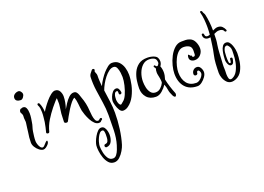

<svg xmlns="http://www.w3.org/2000/svg" viewBox="-127 -893 2188 1589"><g transform="rotate(-20 967.5 -99.0)"><path d="M127 67Q110 67 91 52.5Q72 38 59.5 17.5Q47 -3 47 -22Q47 -46 49 -67.5Q51 -89 55 -111Q58 -130 59.5 -148Q61 -166 65 -188Q67 -199 65 -210Q63 -221 63 -234Q63 -240 63.5 -244Q64 -248 64 -252Q64 -257 63 -262Q62 -267 57 -276Q51 -282 51 -292Q51 -301 57 -309Q63 -317 75 -317Q76 -317 75.5 -318Q75 -319 76 -319Q103 -323 112 -302Q121 -281 121 -254Q121 -232 118 -211.5Q115 -191 113 -180Q110 -158 104 -140.5Q98 -123 95 -103Q92 -83 89.5 -63Q87 -43 87 -22Q87 -10 92 6.5Q97 23 106 35.5Q115 48 127 48Q134 48 143.5 37.5Q153 27 162.5 17Q172 7 177 7Q181 7 181 17V18Q181 27 171.5 38.5Q162 50 149.5 58.5Q137 67 127 67ZM89 -382Q69 -382 56.5 -390.5Q44 -399 44 -416Q44 -434 58.5 -445.5Q73 -457 93 -458Q105 -458 114 -447Q123 -436 124 -425Q124 -411 113 -396.5Q102 -382 89 -382Z M633 17Q614 17 596.5 0.5Q579 -16 566 -41Q553 -66 544.5 -90Q536 -114 533 -128Q528 -158 525.5 -189.5Q523 -221 513 -249Q500 -245 482.5 -224Q465 -203 447 -174.5Q429 -146 415 -120.5Q401 -95 395 -83Q392 -77 383 -77Q376 -77 369 -80.5Q362 -84 363 -91Q365 -113 364.5 -128Q364 -143 366 -162L374 -225Q375 -233 375.5 -239Q376 -245 376 -252Q376 -260 375.5 -269.5Q375 -279 375 -289Q375 -293 374 -295Q361 -283 343.5 -262Q326 -241 319 -233Q287 -193 260 -149Q233 -105 220 -53Q217 -46 209 -46Q202 -46 197.5 -49.5Q193 -53 194 -58Q200 -84 204.5 -100.5Q209 -117 213 -144Q215 -163 217.5 -184.5Q220 -206 220 -228Q220 -245 217.5 -262Q215 -279 207 -293Q206 -295 206 -298Q206 -308 216 -308Q222 -308 225 -302Q241 -268 243 -222Q249 -234 265 -256.5Q281 -279 301 -302.5Q321 -326 342 -342.5Q363 -359 379 -360Q408 -360 420.5 -337.5Q433 -315 433 -290Q433 -264 427.5 -236Q422 -208 413 -183Q423 -200 439.5 -226Q456 -252 477 -272Q498 -292 520 -292Q536 -292 544.5 -282.5Q553 -273 558 -259Q569 -230 578 -199.5Q587 -169 591 -138Q593 -127 594 -105Q595 -83 598.5 -59.5Q602 -36 609.5 -19.5Q617 -3 633 -3Q639 -3 643.5 -8Q648 -13 653 -16Q655 -17 658 -17Q668 -17 668 -7Q668 -3 664 0Q656 5 651.5 11Q647 17 633 17Z M642 367Q612 367 593 345.5Q574 324 563.5 293.5Q553 263 549.5 233Q546 203 548 185Q549 173 556.5 152.5Q564 132 576.5 110.5Q589 89 604 74Q619 59 635 59Q653 59 663 72.5Q673 86 677.5 105Q682 124 682 138Q682 170 669.5 196.5Q657 223 626 227H623Q617 227 613.5 222.5Q610 218 610 214Q610 200 623 199Q639 197 645 185Q651 173 652 156.5Q653 140 653 125Q653 111 650 98Q647 85 635 85Q622 85 611.5 97Q601 109 592.5 126.5Q584 144 579 161Q574 178 573 187Q573 190 572.5 193.5Q572 197 572 202Q572 225 578.5 256Q585 287 600 310Q615 333 642 333Q661 333 674 316Q687 299 695.5 276.5Q704 254 708 240Q725 184 727 115.5Q729 47 729 -17Q729 -74 720 -131Q711 -188 703 -245.5Q695 -303 697 -361Q697 -378 709 -393.5Q721 -409 727 -416Q731 -420 736 -420Q749 -420 749 -408Q749 -405 746 -400Q742 -395 748.5 -382Q755 -369 755 -358Q754 -334 755.5 -309.5Q757 -285 759 -261Q773 -291 791.5 -318Q810 -345 824 -361Q842 -381 862.5 -397.5Q883 -414 902 -414Q940 -414 962 -391.5Q984 -369 993.5 -337Q1003 -305 1003 -274Q1003 -234 992.5 -186Q982 -138 959.5 -94.5Q937 -51 902 -26Q880 -10 856 -10Q839 -10 826.5 -30Q814 -50 807 -75Q800 -100 800 -113Q800 -128 808 -149.5Q816 -171 830 -187Q844 -203 862 -203Q877 -203 884.5 -188Q892 -173 893 -159V-158Q893 -152 889 -148.5Q885 -145 880 -145Q869 -145 869 -157V-169Q869 -180 862 -180Q847 -180 840.5 -167.5Q834 -155 832.5 -139.5Q831 -124 831 -113Q831 -107 834 -95Q837 -83 842.5 -73.5Q848 -64 856 -64Q859 -64 866 -70.5Q873 -77 877 -80Q897 -94 912 -128Q927 -162 936.5 -202.5Q946 -243 946 -274Q946 -288 943 -312.5Q940 -337 931 -357Q922 -377 903 -377Q883 -378 862 -362.5Q841 -347 822 -323Q803 -299 788 -271.5Q773 -244 765 -221Q772 -169 779 -118Q786 -67 786 -16Q786 51 776.5 122Q767 193 749 252Q743 272 727.5 299Q712 326 690 346.5Q668 367 642 367Z M1300 28Q1291 28 1282 11Q1266 -20 1262.5 -45.5Q1259 -71 1249 -96Q1233 -71 1206.5 -48Q1180 -25 1151 -25Q1099 -25 1070.5 -57.5Q1042 -90 1042 -138Q1042 -167 1047 -204Q1052 -241 1067.5 -275Q1083 -309 1112.5 -331.5Q1142 -354 1191 -354Q1226 -354 1255 -341Q1284 -328 1284 -288Q1284 -281 1280.5 -269.5Q1277 -258 1269 -249H1270Q1275 -236 1277.5 -222Q1280 -208 1280 -194Q1280 -167 1269 -134Q1276 -100 1287 -65.5Q1298 -31 1311 1Q1313 6 1310.5 17Q1308 28 1300 28ZM1161 -60Q1187 -60 1206.5 -79Q1226 -98 1234 -116Q1236 -119 1236 -130Q1236 -140 1234 -151Q1232 -162 1231 -168Q1229 -179 1226.5 -190Q1224 -201 1224 -213Q1224 -233 1229 -245Q1227 -249 1225 -253Q1223 -257 1218 -262Q1217 -263 1217 -266Q1217 -271 1222.5 -273.5Q1228 -276 1232 -271H1231Q1236 -264 1237.5 -262.5Q1239 -261 1245 -260Q1249 -262 1252 -262Q1256 -266 1260 -273Q1264 -280 1264 -284Q1264 -316 1245 -326Q1226 -336 1200 -336Q1167 -336 1142.5 -313.5Q1118 -291 1104.5 -255Q1091 -219 1091 -179Q1091 -154 1097 -126.5Q1103 -99 1118.5 -79.5Q1134 -60 1161 -60Z M1505 10Q1434 10 1396 -33.5Q1358 -77 1358 -152Q1358 -183 1368 -222.5Q1378 -262 1397 -298.5Q1416 -335 1443 -359Q1470 -383 1503 -383Q1526 -383 1541 -383Q1556 -383 1577 -375Q1603 -365 1616.5 -336Q1630 -307 1630 -278Q1630 -247 1609 -223.5Q1588 -200 1557 -200Q1538 -200 1525 -209.5Q1512 -219 1512 -237Q1512 -246 1515 -255Q1517 -261 1519 -261Q1523 -261 1527 -255.5Q1531 -250 1536 -246Q1541 -242 1545 -248Q1544 -246 1544 -241Q1544 -232 1555 -230Q1570 -230 1571 -247Q1572 -264 1572 -279Q1572 -310 1552 -322Q1532 -334 1503 -334Q1477 -334 1456.5 -315Q1436 -296 1421.5 -266.5Q1407 -237 1399.5 -206Q1392 -175 1392 -151Q1392 -92 1420.5 -55.5Q1449 -19 1505 -19Q1518 -19 1532.5 -29Q1547 -39 1557.5 -53.5Q1568 -68 1568 -82Q1568 -90 1563 -100Q1558 -110 1550 -110Q1544 -110 1541 -105Q1538 -100 1538 -94Q1538 -87 1533 -83Q1528 -79 1522 -79Q1515 -79 1510 -83Q1505 -87 1505 -95Q1505 -114 1518 -127.5Q1531 -141 1550 -141Q1570 -141 1581.5 -121.5Q1593 -102 1593 -83Q1593 -63 1578 -41.5Q1563 -20 1543 -5Q1523 10 1505 10Z M1785 73Q1758 73 1740.5 55Q1723 37 1714 12.5Q1705 -12 1705 -33Q1705 -56 1706 -73Q1707 -90 1708 -114Q1710 -150 1719 -190.5Q1728 -231 1732 -262L1742 -334Q1738 -333 1733 -332.5Q1728 -332 1723 -332Q1705 -332 1693 -343Q1681 -354 1681 -375Q1681 -385 1690 -385Q1700 -385 1700 -374H1701Q1701 -351 1723 -351Q1731 -351 1744 -356Q1747 -389 1747 -423Q1747 -456 1744 -489Q1741 -522 1733 -553Q1733 -554 1732.5 -555Q1732 -556 1732 -557Q1732 -565 1741 -565Q1748 -565 1751 -557Q1753 -547 1758.5 -539Q1764 -531 1766 -521Q1773 -490 1777 -453.5Q1781 -417 1781 -379Q1792 -384 1803 -388.5Q1814 -393 1826 -393Q1851 -393 1865 -379Q1879 -365 1886 -348Q1887 -347 1887 -344Q1887 -335 1877 -335Q1871 -335 1868 -342Q1864 -353 1853 -358Q1842 -363 1827 -363Q1814 -363 1803 -358.5Q1792 -354 1781 -349Q1781 -324 1779.5 -300Q1778 -276 1774 -256Q1769 -225 1767 -186Q1765 -147 1763 -112Q1762 -99 1761.5 -88.5Q1761 -78 1761 -67Q1761 -60 1761.5 -52Q1762 -44 1762 -35Q1762 -29 1761.5 -20.5Q1761 -12 1761 -2Q1761 17 1765.5 33.5Q1770 50 1783 50Q1789 50 1796 47Q1825 34 1842 1.5Q1859 -31 1866 -69Q1873 -107 1873 -136Q1873 -145 1873.5 -153Q1874 -161 1874 -168Q1874 -180 1871 -191Q1868 -202 1858 -214Q1854 -220 1851 -221.5Q1848 -223 1846 -224Q1830 -224 1822.5 -211Q1815 -198 1812.5 -179Q1810 -160 1810 -142Q1810 -124 1810 -115Q1810 -106 1812 -91.5Q1814 -77 1823 -77Q1829 -77 1831 -90Q1833 -103 1833 -108Q1833 -117 1843 -117Q1853 -117 1854 -108Q1854 -95 1847.5 -76.5Q1841 -58 1823 -58Q1813 -58 1805.5 -68Q1798 -78 1794 -91.5Q1790 -105 1790 -115Q1790 -127 1792 -148.5Q1794 -170 1799 -193Q1804 -216 1815.5 -232.5Q1827 -249 1847 -249Q1864 -249 1875 -236Q1886 -223 1893 -203.5Q1900 -184 1903 -165.5Q1906 -147 1906 -136Q1906 -101 1899.5 -60.5Q1893 -20 1875 14Q1857 48 1822 64Q1801 73 1785 73Z"/></g></svg>

Font: Ruge Boogie
Style: Regular
Weight: 400
Designer: Robert E. Leuschke
Foundry: Robert E. Leuschke
Version: Version 1.010; ttfautohint (v1.8.3)